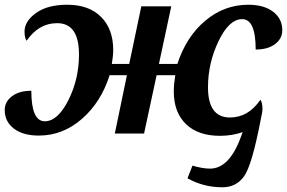

<svg xmlns="http://www.w3.org/2000/svg" viewBox="-20 -566 1217 814"><path d="M444.8 -247.1Q408.2 -132.3 327.1 -61.8Q246.1 8.8 145 8.8Q77.1 8.8 38.6 -21Q0 -50.8 0 -99.1Q0 -134.8 30.8 -158Q61.5 -181.2 112.8 -181.2Q112.8 -51.8 169.9 -51.8Q224.6 -51.8 269.8 -141.1Q314.9 -230.5 314.9 -335Q314.9 -467.8 222.2 -467.8Q144 -467.8 92.8 -393.1Q84 -405.8 84 -432.1Q84 -476.1 132.8 -511Q181.6 -545.9 265.1 -545.9Q356.9 -545.9 408.4 -494.4Q460 -442.9 460 -354Q460 -330.1 454.1 -294.9H527.8L579.1 -539.1H706.1L653.8 -294.9H731.9Q770 -411.1 850.6 -478.5Q931.2 -545.9 1032.2 -545.9Q1099.6 -545.9 1138.2 -516.1Q1176.8 -486.3 1176.8 -438Q1176.8 -402.3 1146.2 -379.2Q1115.7 -356 1064 -356Q1064 -484.9 1006.8 -484.9Q951.2 -484.9 906.5 -391.6Q861.8 -298.3 861.8 -195.8Q861.8 -67.9 955.1 -67.9Q1032.7 -67.9 1084 -143.1Q1092.8 -130.4 1092.8 -104Q1092.8 -95.7 1090.3 -83.5Q1087.4 -70.8 1085 -57.1Q1048.3 134.3 1014.9 181.2Q981.4 228 922.9 228Q842.8 228 774.9 189.9L795.9 136.2Q839.4 148.9 870.1 148.9Q952.1 148.9 1001 15.1L1008.8 -5.9Q964.4 9.8 912.1 9.8Q819.8 9.8 768.3 -40Q716.8 -89.8 716.8 -178.2Q716.8 -208 723.1 -247.1H644L590.8 0H466.8L518.1 -247.1Z"/></svg>

Font: Droid Serif
Style: Bold Italic
Weight: 700
Italic angle: -12°
Designer: Monotype Design team
Foundry: Monotype Imaging Inc.
Version: Version 1.03